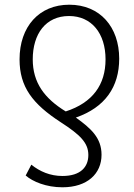

<svg xmlns="http://www.w3.org/2000/svg" viewBox="-20 -562 568 815"><path d="M274 -542C146 -542 63 -449 63 -310C63 -193 118 -121 238 -43C320 10 355 44 355 96C355 146 323 185 245 185C193 185 149 166 113 137L89 183C119 209 176 233 245 233C351 233 411 175 411 95C411 23 366 -17 302 -63C426 -106 486 -193 486 -313C486 -447 405 -542 274 -542ZM273 -494C369 -494 428 -420 428 -310C428 -202 373 -126 259 -89C169 -144 119 -211 119 -310C119 -418 174 -494 273 -494Z"/></svg>

Font: Noto Sans SemiCondensed Light
Style: Regular
Weight: 300
Width: 4
Designer: Monotype Design Team
Foundry: Monotype Imaging Inc.
Version: Version 2.013